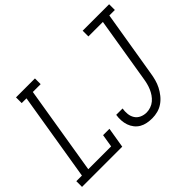

<svg xmlns="http://www.w3.org/2000/svg" viewBox="-158 -1005 1283 1283"><g transform="rotate(-45 483.5 -363.5)"><path d="M-12 0V-54H41L144 -681H99V-735H278V-681H204L101 -54H317L332 -145H392L368 0ZM645 8Q620 8 596.5 3.5Q573 -1 553 -12.5Q533 -24 518.5 -42.5Q504 -61 496.5 -83Q489 -105 487.5 -129.5Q486 -154 490 -179H550Q546 -154 548.5 -129.5Q551 -105 563.5 -85.5Q576 -66 598 -56Q620 -46 645 -46Q664 -46 684.5 -53Q705 -60 721 -73.5Q737 -87 749 -104.5Q761 -122 769 -141Q777 -160 782 -179.5Q787 -199 790 -219L866 -681H729V-735H979V-681H927L849 -210Q845 -184 838 -158Q831 -132 818.5 -107.5Q806 -83 788 -60.5Q770 -38 747 -22Q724 -6 697.5 1Q671 8 645 8Z"/></g></svg>

Font: Iosevka QP Light
Style: Italic
Weight: 300
Italic angle: -9°
Designer: Belleve Invis
Foundry: Belleve Invis
Version: Version 20.0.0; ttfautohint (v1.8.4)